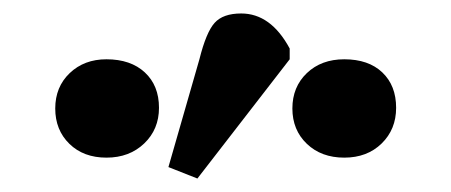

<svg xmlns="http://www.w3.org/2000/svg" viewBox="-20 -847 670 285"><path d="M273 -582 230 -599 276 -759Q286 -799 298.5 -813Q311 -827 338 -827Q382 -827 410 -775V-759ZM138 -613Q104 -613 83 -633.5Q62 -654 62 -686Q62 -718 83.5 -738.5Q105 -759 138 -759Q174 -759 195 -739.5Q216 -720 216 -687Q216 -655 194 -634Q172 -613 138 -613ZM491 -613Q457 -613 435.5 -633.5Q414 -654 414 -686Q414 -718 435.5 -738.5Q457 -759 491 -759Q527 -759 547.5 -739.5Q568 -720 568 -687Q568 -655 546.5 -634Q525 -613 491 -613Z"/></svg>

Font: Literata 7pt SemiBold
Style: Regular
Weight: 600
Designer: Latin by Veronika Burian and Jose Scaglione. Greek by Irene Vlachou. Cyrillic by Vera Evstafieva.
Foundry: TypeTogether
Version: Version 3.002